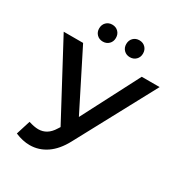

<svg xmlns="http://www.w3.org/2000/svg" viewBox="-206 -1032 1118 1191"><g transform="rotate(30 353.0 -437.0)"><path d="M699 -700 395 -135Q355 -60 300 -22.5Q245 15 180 15Q130 15 76 -8L108 -110Q149 -97 177 -97Q241 -97 280 -161L291 -178L12 -700H151L358 -289L571 -700ZM192 -828Q192 -855 209 -872Q226 -889 252 -889Q278 -889 295 -872Q312 -855 312 -828Q312 -802 295 -785Q278 -768 252 -768Q226 -768 209 -785Q192 -802 192 -828ZM386 -828Q386 -855 403 -872Q420 -889 446 -889Q472 -889 489 -872Q506 -855 506 -828Q506 -802 489 -785Q472 -768 446 -768Q420 -768 403 -785Q386 -802 386 -828Z"/></g></svg>

Font: mBank SemiBold
Style: Regular
Weight: 600
Designer: Julieta Ulanovsky
Foundry: Julieta Ulanovsky
Version: Version 7.200